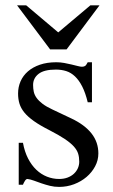

<svg xmlns="http://www.w3.org/2000/svg" viewBox="-20 -697 430 731"><path d="M233.4 -508.8H170.9L44.9 -676.8H79.6L201.7 -573.7L324.2 -676.8H358.9ZM330.1 -460V-307.6H314Q305.2 -343.8 293 -367.7Q280.8 -391.6 265.6 -406Q250.5 -420.4 232.2 -426.3Q213.9 -432.1 192.9 -432.1Q147.9 -432.1 127 -415.8Q106 -399.4 106 -373.5Q106 -359.9 108.6 -347.7Q111.3 -335.4 119.4 -324.2Q127.4 -313 141.8 -302Q156.2 -291 179.2 -280.3L251.5 -246.1Q302.2 -222.2 328.4 -189Q354.5 -155.8 354.5 -112.8Q354.5 -86.9 342.3 -64Q330.1 -41 309.6 -23.4Q289.1 -5.9 262 4.4Q234.9 14.6 205.1 14.6Q187 14.6 170.2 10.5Q153.3 6.3 137.9 1Q122.6 -4.4 109.1 -9.3Q95.7 -14.2 84.5 -15.6Q79.1 -15.6 74.5 -7.8Q69.8 0 67.4 6.3H51.3V-153.3H67.4Q73.7 -119.1 86.9 -93.5Q100.1 -67.9 118.4 -50.5Q136.7 -33.2 158.9 -24.4Q181.2 -15.6 205.1 -15.6Q223.1 -15.6 237.3 -21Q251.5 -26.4 261.2 -35.4Q271 -44.4 276.4 -56.4Q281.7 -68.4 281.7 -81.5Q281.7 -98.1 277.6 -111.8Q273.4 -125.5 261.2 -139.2Q249 -152.8 226.8 -167.7Q204.6 -182.6 168.5 -201.2Q132.8 -219.2 109.6 -235.6Q86.4 -252 73 -268.3Q59.6 -284.7 54.2 -302.2Q48.8 -319.8 48.8 -340.8Q48.8 -365.7 58.3 -387.5Q67.9 -409.2 86.4 -425.3Q105 -441.4 132.1 -450.7Q159.2 -460 194.3 -460Q209.5 -460 224.4 -457.3Q239.3 -454.6 252.4 -451.4Q265.6 -448.2 275.9 -445.6Q286.1 -442.9 292 -442.9Q298.8 -442.9 303.5 -445.6Q308.1 -448.2 314 -460Z"/></svg>

Font: Tai Heritage Pro
Style: Regular
Weight: 400
Designer: Faah Baccam, Walt Agee, Victor Gaultney, Annie Olsen
Foundry: SIL International
Version: Version 2.600